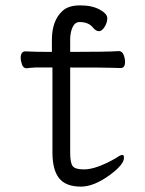

<svg xmlns="http://www.w3.org/2000/svg" viewBox="-20 -676 540 714"><path d="M173 -483V-528Q173 -599 212 -635Q234 -656 278 -656Q322 -656 350.5 -640.5Q379 -625 379 -608.5Q379 -592 369 -576Q359 -560 348 -560Q337 -560 326 -573Q310 -594 276 -594Q259 -594 250 -575Q242 -558 241 -533V-483Q383 -483 422 -486Q434 -486 439.5 -472.5Q445 -459 445 -446Q445 -423 429 -423Q409 -423 390 -424Q371 -425 241 -425V-108Q241 -70 250.5 -58Q260 -46 292 -46Q338 -46 411 -88Q428 -100 435 -100Q441 -100 441 -89Q441 -64 388 -25Q329 18 281 18Q225 18 200 -13Q175 -44 175 -110V-425H111Q91 -424 79 -422Q67 -422 62 -435.5Q57 -449 57 -461Q57 -485 75 -485Q105 -483 173 -483Z"/></svg>

Font: Moon Stars Kai T HW
Style: Regular
Weight: 400
Designer: GuiWonder
Version: Version 1.101